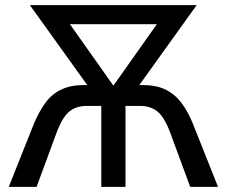

<svg xmlns="http://www.w3.org/2000/svg" viewBox="-20 -725 880 745"><path d="M14 0 112 -246Q132 -293 156.5 -326.5Q181 -360 217.5 -377.5Q254 -395 307 -395H359L338 -368L96 -705H743L502 -369L480 -395H533Q586 -395 622 -377.5Q658 -360 683.5 -326.5Q709 -293 728 -246L826 0H718L642 -206Q619 -269 592 -291.5Q565 -314 524 -314H467V0H373V-314H316Q275 -314 248 -291.5Q221 -269 198 -206L122 0ZM419 -394H421L614 -667L615 -631H224L226 -667Z"/></svg>

Font: Nunito Sans 10pt Condensed SemiBold
Style: Regular
Weight: 600
Width: 3
Designer: Vernon Adams
Foundry: Vernon Adams
Version: Version 3.101;gftools[0.9.27]